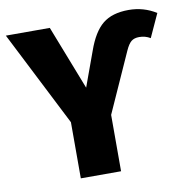

<svg xmlns="http://www.w3.org/2000/svg" viewBox="-91 -791 853 869"><g transform="rotate(-10 335.5 -356.5)"><path d="M211 0V-258L-11 -695H191L306 -400L364 -559Q393 -642 436.5 -677.5Q480 -713 556 -713Q625 -713 682 -677L633 -570Q610 -584 582 -584Q559 -584 545.5 -573Q532 -562 519 -533L396 -259V0Z"/></g></svg>

Font: FiraGO ExtraBold
Style: Regular
Weight: 800
Designer: bBox Type
Foundry: bBox Type GmbH
Version: Version 1.001;PS 001.001;hotconv 1.0.88;makeotf.lib2.5.64775